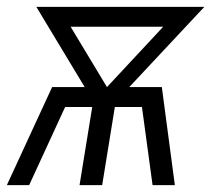

<svg xmlns="http://www.w3.org/2000/svg" viewBox="-21 -540 641 560"><path d="M-1 0 131 -286H226L85 -520H575L356 -286H451L489 0H424L393 -228H314L277 0H211L248 -228H169L64 0ZM291 -286 455 -462H185Z"/></svg>

Font: Iosevka Aile Light
Style: Italic
Weight: 300
Italic angle: -9°
Designer: Belleve Invis
Foundry: Belleve Invis
Version: Version 31.1.0; ttfautohint (v1.8.4)